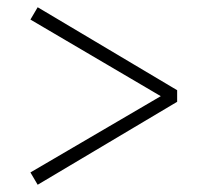

<svg xmlns="http://www.w3.org/2000/svg" viewBox="-20 -599 571 530"><path d="M469 -350V-318L84 -89L64 -123L440 -343V-324L64 -545L84 -579Z"/></svg>

Font: Source Serif 4 18pt Light
Style: Regular
Weight: 300
Designer: Frank Grießhammer
Foundry: Adobe Systems Incorporated
Version: Version 4.004;hotconv 1.0.116;makeotfexe 2.5.65601